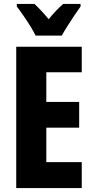

<svg xmlns="http://www.w3.org/2000/svg" viewBox="-20 -950 474 970"><path d="M393 0H62V-714H393V-585H214V-435H380V-305H214V-131H393ZM160 -770Q151 -789 134 -816.5Q117 -844 98 -871.5Q79 -899 65 -917V-930H154Q185 -902 226 -853Q247 -879 264.5 -897Q282 -915 299 -930H387V-917Q373 -898 355 -871Q337 -844 320 -817Q303 -790 292 -770Z"/></svg>

Font: Noto Sans Arabic ExtCond ExtBd
Style: Regular
Weight: 800
Width: 2
Designer: Monotype Design Team, Nadine Chahine, Nizar Qandah and Khaled Hosny
Foundry: Monotype Imaging Inc.
Version: Version 2.012; ttfautohint (v1.8.4.7-5d5b)